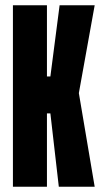

<svg xmlns="http://www.w3.org/2000/svg" viewBox="-20 -708 382 728"><path d="M29 0V-688H158V-418H171L206 -688H339L279 -355L339 0H203L171 -278H158V0Z"/></svg>

Font: Saira UltraCondensed Black
Style: Regular
Weight: 900
Width: 1
Designer: Hector Gatti with collaboration of the Omnibus-Type team
Foundry: Omnibus-Type
Version: Version 1.101